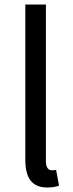

<svg xmlns="http://www.w3.org/2000/svg" viewBox="-20 -816 325 849"><path d="M188 13C212 13 228 10 241 5L228 -65C218 -63 214 -63 209 -63C195 -63 183 -74 183 -102V-796H92V-108C92 -31 120 13 188 13Z"/></svg>

Font: Squished Noto Sans CJK JP Regular
Style: Regular
Weight: 400
Designer: Ryoko NISHIZUKA (kana & ideographs); Paul D. Hunt (Latin, Greek & Cyrillic); Wenlong ZHANG (bopomofo); Sandoll Communica
Foundry: Adobe Systems Incorporated
Version: Version 1.004;PS 1.004;hotconv 1.0.82;makeotf.lib2.5.63406